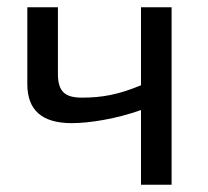

<svg xmlns="http://www.w3.org/2000/svg" viewBox="-20 -507 572 527"><path d="M451 -487H367V-273C305 -247 259 -239 205 -239C158 -239 139 -256 139 -304V-487H55V-276C55 -204 96 -169 177 -169C226 -169 300 -181 367 -205V0H451Z"/></svg>

Font: SnT
Style: Regular
Weight: 400
Designer: Natanael Gama
Version: Version 1.001;PS 001.001;hotconv 1.0.70;makeotf.lib2.5.58329